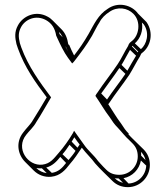

<svg xmlns="http://www.w3.org/2000/svg" viewBox="-20 -625 684 793"><path d="M346 -485C325 -449 310 -427 286 -396C278 -411 272 -425 266 -439L262 -442C258 -468 250 -488 234 -504L198 -540C192 -546 185 -552 177 -556C127 -584 74 -558 54 -520C39 -493 42 -469 48 -443L54 -425C82 -347 126 -285 173 -223C154 -191 134 -157 116 -129C107 -112 89 -96 76 -78C44 -38 53 13 84 44L119 79C137 97 163 108 192 105C229 101 250 77 269 52C286 33 302 9 318 -15C335 8 359 30 373 50C393 73 422 100 444 122C461 139 483 148 508 148C559 148 599 106 599 56C599 31 590 9 573 -8L525 -55C519 -60 515 -66 510 -71L512 -73C498 -87 493 -95 480 -115C462 -138 445 -168 427 -195L430 -198C457 -239 487 -276 514 -316C528 -338 545 -372 558 -392C560 -396 563 -404 565 -405C603 -432 616 -490 585 -534L550 -569C525 -604 468 -620 424 -588C386 -564 369 -526 346 -485ZM292 -2C284 11 273 24 263 36L238 12C248 1 258 -13 267 -27ZM300 -15 276 -40C279 -45 283 -51 287 -58C293 -49 302 -37 309 -28C306 -24 303 -19 300 -15ZM253 48C237 69 221 85 194 89L171 67C197 60 214 42 229 23ZM173 90C156 88 141 80 130 69C137 70 145 71 153 70ZM551 -412C550 -411 550 -410 549 -409L525 -433C526 -434 526 -435 527 -436ZM562 -422 537 -446C560 -466 572 -500 566 -532L574 -524C599 -488 586 -442 562 -422ZM542 -395C530 -376 517 -352 506 -333L482 -357C494 -376 506 -401 517 -419ZM498 -320C474 -285 447 -251 422 -214L398 -239C423 -275 449 -308 473 -344ZM584 59C582 99 551 131 511 133L490 111C527 104 555 75 562 38ZM581 36 563 18C563 13 563 7 562 2C572 12 578 23 581 36ZM488 130C475 127 464 121 454 111C459 112 465 112 470 112ZM419 76 407 64C397 54 390 45 385 40C368 16 343 -4 328 -26C319 -38 303 -61 293 -75L286 -85L281 -75C263 -45 244 -18 222 7C202 30 188 51 155 55C95 62 43 -12 88 -68C99 -83 119 -100 130 -121C151 -153 171 -190 191 -223C144 -286 97 -350 68 -429L62 -447C56 -472 55 -491 67 -513C84 -545 128 -565 170 -542C193 -529 207 -509 212 -478L217 -467C229 -441 244 -409 261 -386L278 -363C282 -367 286 -370 289 -375C318 -413 336 -436 360 -477C373 -500 379 -515 391 -533C400 -551 415 -565 432 -576C465 -599 506 -593 531 -568C564 -535 554 -477 524 -455C511 -446 511 -439 509 -435C495 -413 480 -380 466 -360C440 -321 410 -284 382 -242C379 -238 376 -234 374 -229C393 -202 412 -168 433 -141C445 -123 451 -113 466 -98C484 -79 496 -62 515 -45L527 -33C542 -18 549 -1 549 21C549 63 515 97 473 97C451 97 434 91 419 76ZM261 -412C257 -419 254 -427 250 -434L253 -430C256 -424 258 -418 261 -412ZM226 -484C225 -487 225 -490 224 -493C230 -487 235 -479 239 -471Z"/></svg>

Font: Blanket
Style: Ugh
Weight: 900
Foundry: Cannot Into Space Fonts
Version: Version 0.9